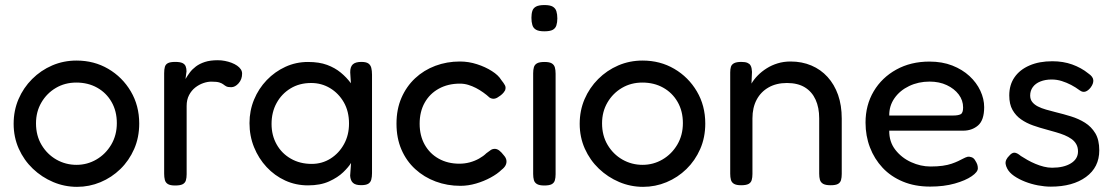

<svg xmlns="http://www.w3.org/2000/svg" viewBox="-20 -717 4376 753"><path d="M282.2 15.8Q233.2 15.8 188.5 -3.1Q143.8 -22 108.8 -55.4Q73.8 -88.8 53.6 -133.9Q33.5 -179 33.5 -231.5Q33.5 -283.5 52.6 -328.1Q71.8 -372.8 106 -407Q140.2 -441.2 184.8 -460.4Q229.2 -479.5 280.2 -479.5Q349 -479.5 404.5 -447Q460 -414.5 493 -358.6Q526 -302.8 526 -232.5Q526 -177.8 506.1 -132.5Q486.2 -87.2 452.1 -54Q418 -20.8 374.1 -2.5Q330.2 15.8 282.2 15.8ZM280.2 -70.5Q322.2 -70.5 358.2 -91.5Q394.2 -112.5 416.2 -149.6Q438.2 -186.8 438.2 -234.2Q438.2 -281 417.6 -317Q397 -353 361.1 -373.1Q325.2 -393.2 279.2 -393.2Q234.8 -393.2 199.1 -372.2Q163.5 -351.2 142.4 -315.1Q121.2 -279 121.2 -233.2Q121.2 -185.2 143.1 -148.5Q165 -111.8 201.2 -91.1Q237.5 -70.5 280.2 -70.5Z M666.5 10.5Q647.8 10.5 638.5 4.9Q629.2 -0.8 626.5 -11.4Q623.8 -22 623.8 -35.8V-430Q623.8 -444.8 626.6 -454.8Q629.5 -464.8 638.8 -469.5Q648 -474.2 667.5 -474.2Q686 -474.2 695.5 -469.8Q705 -465.2 708.2 -456.8Q711.5 -448.2 711.5 -437.2L707.5 -407.2Q715 -420 724.5 -432.8Q734 -445.5 748.4 -456.4Q762.8 -467.2 783.5 -474Q804.2 -480.8 834.2 -480.8Q848.5 -480.8 862 -478.1Q875.5 -475.5 888 -470.8Q900.5 -466 909.9 -459.5Q919.2 -453 924.4 -445.2Q929.5 -437.5 929.5 -428.2Q929.5 -406 915.9 -390.5Q902.2 -375 886.8 -375Q873.8 -375 867.6 -378.2Q861.5 -381.5 856.1 -385.9Q850.8 -390.2 840.6 -393.5Q830.5 -396.8 808.8 -396.8Q793.8 -396.8 777.1 -391Q760.5 -385.2 745.8 -373.8Q731 -362.2 721.5 -344.1Q712 -326 712 -301.5V-33.8Q712 -20 709.1 -9.9Q706.2 0.2 696.6 5.4Q687 10.5 666.5 10.5Z M1396 9.2Q1374.2 9.2 1364.4 0.2Q1354.5 -8.8 1353.2 -27.8L1356.8 -78Q1347.2 -62 1326 -41.5Q1304.8 -21 1270.6 -5.5Q1236.5 10 1188 10Q1140 10 1098.5 -9Q1057 -28 1025.6 -61.8Q994.2 -95.5 976.4 -139.5Q958.5 -183.5 958.5 -234.2Q958.5 -283.2 976.4 -326.4Q994.2 -369.5 1026.1 -402.8Q1058 -436 1099.4 -455Q1140.8 -474 1188 -474Q1231.8 -474 1262.8 -462.5Q1293.8 -451 1316.5 -432.2Q1339.2 -413.5 1356.2 -390.5L1353.5 -433.2Q1353.2 -454.5 1363.5 -464.4Q1373.8 -474.2 1397 -474.2Q1415.8 -474.2 1424.5 -468.2Q1433.2 -462.2 1436.1 -451Q1439 -439.8 1439 -423.8V-38Q1439 -23.5 1436.1 -12.6Q1433.2 -1.8 1424.1 3.8Q1415 9.2 1396 9.2ZM1202.5 -74.2Q1243.2 -74.2 1276.4 -95.1Q1309.5 -116 1329.1 -151.6Q1348.8 -187.2 1348.8 -232.5Q1348.8 -280.2 1328.4 -315.8Q1308 -351.2 1274.4 -371.4Q1240.8 -391.5 1200.5 -391.5Q1154.2 -391.5 1119.4 -370.2Q1084.5 -349 1064.8 -313Q1045 -277 1045 -230.8Q1045 -186.2 1064.9 -150.8Q1084.8 -115.2 1120.5 -94.8Q1156.2 -74.2 1202.5 -74.2Z M1785.8 11.8Q1734.2 11.8 1688.8 -5.1Q1643.2 -22 1608.5 -53.8Q1573.8 -85.5 1554.4 -130.4Q1535 -175.2 1535 -232Q1535 -288.5 1554.4 -333.2Q1573.8 -378 1608 -410Q1642.2 -442 1687.4 -458.9Q1732.5 -475.8 1783.8 -475.8Q1818 -475.8 1850.9 -465.1Q1883.8 -454.5 1909.2 -438.2Q1934.8 -422 1945.8 -403.5Q1956 -390.8 1960.4 -382.4Q1964.8 -374 1961 -363Q1956.5 -354.5 1949.6 -348.1Q1942.8 -341.8 1935.5 -337.5Q1917.5 -323.8 1900.2 -334.2Q1888.8 -344.8 1875.2 -354.4Q1861.8 -364 1846.9 -371.8Q1832 -379.5 1816.4 -384.2Q1800.8 -389 1783.8 -389Q1736.8 -389 1701 -369.2Q1665.2 -349.5 1645.5 -314.2Q1625.8 -279 1625.8 -231.8Q1625.8 -185.2 1645.5 -149.9Q1665.2 -114.5 1700.5 -94.8Q1735.8 -75 1781.8 -75Q1802.5 -75 1822.1 -80.2Q1841.8 -85.5 1858.8 -95Q1875.8 -104.5 1887.2 -115.8Q1896.8 -123 1904 -128.1Q1911.2 -133.2 1920.5 -133.2Q1929.2 -133.2 1937.9 -126.8Q1946.5 -120.2 1956.5 -107.2Q1964.8 -97.8 1966.1 -88Q1967.5 -78.2 1962.9 -68.9Q1958.2 -59.5 1947.2 -51.2Q1930.8 -35 1904.2 -20.6Q1877.8 -6.2 1846.9 2.8Q1816 11.8 1785.8 11.8Z M2114.5 10.5Q2095.8 10.5 2086.1 4.9Q2076.5 -0.8 2073.8 -10.9Q2071 -21 2071 -34.8V-429.8Q2071 -443.5 2073.9 -453.5Q2076.8 -463.5 2086.4 -468.8Q2096 -474 2115.5 -474Q2135 -474 2144.1 -468.4Q2153.2 -462.8 2156.1 -452.6Q2159 -442.5 2159 -427.8V-33.8Q2159 -20 2156.1 -9.9Q2153.2 0.2 2143.8 5.4Q2134.2 10.5 2114.5 10.5ZM2114.5 -594.2Q2092.8 -594.2 2082 -600.6Q2071.2 -607 2067.8 -619Q2064.2 -631 2064.2 -647Q2064.2 -663.2 2067.9 -674.4Q2071.5 -685.5 2082.6 -691.4Q2093.8 -697.2 2115.5 -697.2Q2137.2 -697.2 2147.9 -690.9Q2158.5 -684.5 2162.1 -672.9Q2165.8 -661.2 2165.8 -644.5Q2165.8 -629.2 2162.1 -617.6Q2158.5 -606 2147.9 -600.1Q2137.2 -594.2 2114.5 -594.2Z M2502.2 15.8Q2453.2 15.8 2408.5 -3.1Q2363.8 -22 2328.8 -55.4Q2293.8 -88.8 2273.6 -133.9Q2253.5 -179 2253.5 -231.5Q2253.5 -283.5 2272.6 -328.1Q2291.8 -372.8 2326 -407Q2360.2 -441.2 2404.8 -460.4Q2449.2 -479.5 2500.2 -479.5Q2569 -479.5 2624.5 -447Q2680 -414.5 2713 -358.6Q2746 -302.8 2746 -232.5Q2746 -177.8 2726.1 -132.5Q2706.2 -87.2 2672.1 -54Q2638 -20.8 2594.1 -2.5Q2550.2 15.8 2502.2 15.8ZM2500.2 -70.5Q2542.2 -70.5 2578.2 -91.5Q2614.2 -112.5 2636.2 -149.6Q2658.2 -186.8 2658.2 -234.2Q2658.2 -281 2637.6 -317Q2617 -353 2581.1 -373.1Q2545.2 -393.2 2499.2 -393.2Q2454.8 -393.2 2419.1 -372.2Q2383.5 -351.2 2362.4 -315.1Q2341.2 -279 2341.2 -233.2Q2341.2 -185.2 2363.1 -148.5Q2385 -111.8 2421.2 -91.1Q2457.5 -70.5 2500.2 -70.5Z M2886.5 9.5Q2867.8 9.5 2858.5 3.9Q2849.2 -1.8 2846.5 -11.9Q2843.8 -22 2843.8 -35.8V-433Q2843.8 -446 2846.6 -455.1Q2849.5 -464.2 2859.1 -469.2Q2868.8 -474.2 2887.5 -474.2Q2903 -474.2 2911.4 -470.5Q2919.8 -466.8 2923.2 -460.8Q2926.8 -454.8 2927.8 -447.9Q2928.8 -441 2929.2 -435L2927.2 -389.2Q2936.8 -405.8 2951.9 -421.1Q2967 -436.5 2986.8 -449Q3006.5 -461.5 3030 -468.6Q3053.5 -475.8 3080.5 -475.8Q3125.2 -475.8 3162.1 -460.1Q3199 -444.5 3225.6 -415.2Q3252.2 -386 3266.8 -344.9Q3281.2 -303.8 3281.2 -252V-34.8Q3281.2 -21 3278.4 -10.9Q3275.5 -0.8 3266.4 4.4Q3257.2 9.5 3237.5 9.5Q3217.8 9.5 3208.1 3.9Q3198.5 -1.8 3195.6 -11.9Q3192.8 -22 3192.8 -35.8V-252.8Q3192.8 -295.2 3178.6 -326.2Q3164.5 -357.2 3136.6 -374.4Q3108.8 -391.5 3066.2 -391.5Q3024.8 -391.5 2994.4 -374.2Q2964 -357 2947.5 -326Q2931 -295 2931 -252.8V-34.8Q2931 -21 2928.1 -10.9Q2925.2 -0.8 2915.8 4.4Q2906.2 9.5 2886.5 9.5Z M3628 14.8Q3568 14.8 3520.9 -4.9Q3473.8 -24.5 3441.4 -59.1Q3409 -93.8 3391.8 -139Q3374.5 -184.2 3374.5 -236.2Q3374.5 -304.8 3406.5 -358.8Q3438.5 -412.8 3495.2 -444.1Q3552 -475.5 3625.2 -475.5Q3675.2 -475.5 3714.8 -460Q3754.2 -444.5 3782.1 -418.8Q3810 -393 3824.9 -361Q3839.8 -329 3839.8 -296.8Q3839.8 -245.8 3815.9 -225.1Q3792 -204.5 3757 -204.5H3467.5Q3467 -160.8 3491.5 -129.4Q3516 -98 3553.4 -81Q3590.8 -64 3629.2 -64Q3656.5 -64 3676.9 -66.9Q3697.2 -69.8 3712 -74.9Q3726.8 -80 3737.6 -85.1Q3748.5 -90.2 3757.4 -95Q3766.2 -99.8 3774.2 -102Q3782.5 -103.5 3791.1 -100.1Q3799.8 -96.8 3805 -87Q3810.5 -78.5 3812.8 -71.5Q3815 -64.5 3815 -56.8Q3815 -42.5 3790.9 -25.9Q3766.8 -9.2 3724.5 2.8Q3682.2 14.8 3628 14.8ZM3467.5 -264H3719Q3737.5 -264 3747.4 -268.9Q3757.2 -273.8 3757.2 -295.5Q3757.2 -323.5 3740 -346.4Q3722.8 -369.2 3693.2 -383.1Q3663.8 -397 3625.5 -397Q3582 -397 3545.6 -379.6Q3509.2 -362.2 3488.1 -332Q3467 -301.8 3467.5 -264Z M4101.2 15Q4077 15 4050.8 10Q4024.5 5 4000.2 -4.5Q3976 -14 3957.2 -26.9Q3938.5 -39.8 3930.2 -55.8Q3925 -65.8 3923.9 -74.1Q3922.8 -82.5 3926.6 -90.8Q3930.5 -99 3938.8 -107Q3948.8 -118.5 3958.6 -118.2Q3968.5 -118 3983.8 -105.2Q3995 -97.8 4009.8 -89.5Q4024.5 -81.2 4040.8 -74.4Q4057 -67.5 4073.6 -63.4Q4090.2 -59.2 4106 -59.2Q4152 -59.2 4179.9 -76.4Q4207.8 -93.5 4207.8 -123.2Q4207.8 -139.5 4200.9 -151.6Q4194 -163.8 4182.1 -172.1Q4170.2 -180.5 4154.9 -186.9Q4139.5 -193.2 4121.4 -198.4Q4103.2 -203.5 4084.5 -208.8Q4057.8 -215.8 4031.6 -225Q4005.5 -234.2 3984.6 -248.8Q3963.8 -263.2 3951 -285.8Q3938.2 -308.2 3938.2 -342.8Q3938.2 -384.2 3958.9 -414Q3979.5 -443.8 4017.5 -460.2Q4055.5 -476.8 4107.2 -476.8Q4128.8 -476.8 4148 -473.6Q4167.2 -470.5 4184.8 -464.2Q4202.2 -458 4218.2 -449.2Q4234.2 -440.5 4248.5 -428.8Q4266.8 -416.5 4267.8 -402.6Q4268.8 -388.8 4257.2 -373.5Q4247.5 -361.2 4236.9 -357.8Q4226.2 -354.2 4214.8 -362.5Q4198.8 -374.5 4180.9 -383.9Q4163 -393.2 4143.9 -399.2Q4124.8 -405.2 4104.5 -405.2Q4079.8 -405.2 4060.4 -397.5Q4041 -389.8 4030.6 -375.5Q4020.2 -361.2 4020.2 -342.5Q4020.2 -327 4028.5 -316.8Q4036.8 -306.5 4050.4 -299.5Q4064 -292.5 4082.4 -287.2Q4100.8 -282 4121.2 -276.8Q4150.2 -269.8 4180.4 -260.5Q4210.5 -251.2 4235.4 -235.6Q4260.2 -220 4275.8 -194.2Q4291.2 -168.5 4291.2 -127.2Q4291.2 -61 4239.2 -23Q4187.2 15 4101.2 15Z"/></svg>

Font: Fredoka Light
Style: Regular
Weight: 300
Designer: Ben Nathan
Foundry: Milena B. Brandão, Ben Nathan
Version: Version 2.001